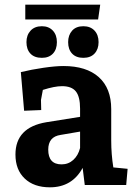

<svg xmlns="http://www.w3.org/2000/svg" viewBox="-20 -790 588 820"><path d="M46 -130Q46 -246 178 -268L322 -291V-326Q322 -377 304 -399.5Q286 -422 245 -422Q213 -422 163 -406L155 -363L156 -320L83 -317L69 -482Q114 -493 165.5 -500.5Q217 -508 251 -508Q349 -508 402 -460.5Q455 -413 455 -324V-190Q455 -131 464 -75L525 -69L519 0H342L333 -73Q288 10 193 10Q125 10 85.5 -27.5Q46 -65 46 -130ZM243 -88Q272 -88 293 -107Q314 -126 322 -158V-228L240 -214Q212 -210 199 -194Q186 -178 186 -151Q186 -88 243 -88ZM271 -610Q271 -640 288 -659Q305 -678 336 -678Q366 -678 383.5 -659.5Q401 -641 401 -610Q401 -580 384 -561.5Q367 -543 336 -543Q305 -543 288 -561Q271 -579 271 -610ZM93 -610Q93 -640 110.5 -659Q128 -678 159 -678Q188 -678 205.5 -659.5Q223 -641 223 -610Q223 -579 206 -561Q189 -543 159 -543Q127 -543 110 -561Q93 -579 93 -610ZM88 -770H408L399 -707H88Z"/></svg>

Font: Andada Pro ExtraBold
Style: Regular
Weight: 800
Designer: Carolina Giovagnoli
Foundry: Huerta Tipografica
Version: Version 3.005; ttfautohint (v1.8.4)